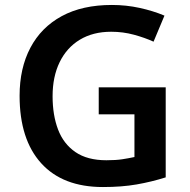

<svg xmlns="http://www.w3.org/2000/svg" viewBox="-20 -744 766 774"><path d="M378 -392H648V-29Q591 -11 531 -0.5Q471 10 395 10Q233 10 146 -86Q59 -182 59 -358Q59 -469 102.5 -551.5Q146 -634 229 -679Q312 -724 431 -724Q489 -724 543.5 -712Q598 -700 643 -681L599 -576Q564 -592 520 -604Q476 -616 428 -616Q355 -616 302 -584Q249 -552 220.5 -493.5Q192 -435 192 -356Q192 -280 214 -222Q236 -164 284 -131Q332 -98 409 -98Q447 -98 473 -102Q499 -106 522 -111V-283H378Z"/></svg>

Font: Noto Sans Bassa Vah SemiBold
Style: Regular
Weight: 600
Designer: Monotype Design Team
Foundry: Monotype Imaging Inc.
Version: Version 2.002; ttfautohint (v1.8.4.7-5d5b)